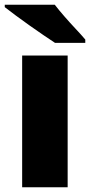

<svg xmlns="http://www.w3.org/2000/svg" viewBox="-26 -786 378 806"><path d="M258 0H67V-553H258ZM204 -766Q221 -744 244.5 -717Q268 -690 292 -664.5Q316 -639 332 -620V-606H205Q185 -619 156.5 -638.5Q128 -658 97.5 -679.5Q67 -701 39.5 -721.5Q12 -742 -6 -756V-766Z"/></svg>

Font: Noto Sans Arabic Blk
Style: Regular
Weight: 900
Designer: Monotype Design Team, Nadine Chahine, Nizar Qandah and Khaled Hosny
Foundry: Monotype Imaging Inc.
Version: Version 2.012; ttfautohint (v1.8.4.7-5d5b)